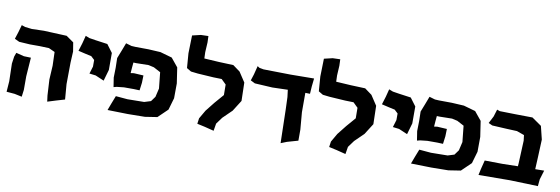

<svg xmlns="http://www.w3.org/2000/svg" viewBox="-57 -1204 4827 1654"><g transform="rotate(10 2356.5 -377.5)"><path d="M53.7 -348.6 41 -313.5 32.2 -251 36.1 -96.7 29.3 -3.9 100.6 2 165 15.6 172.9 -44.9V-164.1L184.6 -329.1L123 -331.1ZM58.6 -591.8 40 -526.4 20.5 -465.8 61.5 -446.3 157.2 -440.4H242.2L323.2 -437.5L377 -413.1L380.9 -293.9L374 -171.9L381.8 -33.2L388.7 19.5L463.9 -3.9L537.1 -25.4L526.4 -158.2L528.3 -346.7L533.2 -444.3L520.5 -522.5L455.1 -568.4L254.9 -577.1L149.4 -574.2L89.8 -581.1Z M617.2 -596.7 599.6 -528.3 578.1 -459 640.6 -444.3 694.3 -432.6 724.6 -404.3V-346.7L705.1 -282.2L760.7 -275.4L835.9 -243.2L864.3 -341.8V-490.2L812.5 -559.6L708 -574.2L652.3 -583Z M970.7 -593.8 945.3 -527.3 917 -455.1 918.9 -371.1 917 -284.2 929.7 -203.1 956.1 -210 1018.6 -216.8H1103.5L1155.3 -214.8L1164.1 -282.2L1166 -346.7L1081.1 -351.6L1053.7 -347.7L1057.6 -399.4L1061.5 -441.4L1084 -440.4L1194.3 -442.4L1242.2 -431.6L1302.7 -399.4L1317.4 -258.8L1299.8 -183.6L1268.6 -140.6L1211.9 -123L1066.4 -121.1L962.9 -129.9L936.5 -62.5L913.1 0L1090.8 3.9L1240.2 2L1346.7 -14.6L1429.7 -94.7L1460 -199.2L1460.9 -329.1L1440.4 -465.8L1378.9 -541L1275.4 -570.3L1168.9 -576.2L1055.7 -577.1L1020.5 -579.1Z M1658.2 -778.3 1592.8 -776.4 1518.6 -758.8 1514.6 -602.5 1524.4 -474.6 1563.5 -451.2 1624 -444.3 1761.7 -435.5 1835 -433.6 1877 -392.6 1877.9 -300.8 1808.6 -220.7 1745.1 -140.6 1702.1 -66.4 1695.3 -17.6 1762.7 -2.9 1843.8 17.6 1854.5 -46.9 1897.5 -105.5 1975.6 -181.6 2036.1 -277.3 2032.2 -437.5 1975.6 -523.4 1913.1 -569.3 1786.1 -574.2 1657.2 -582 1655.3 -636.7 1660.2 -722.7Z M2121.1 -596.7 2101.6 -520.5 2084 -465.8 2123 -446.3 2277.3 -437.5 2412.1 -441.4 2419.9 -378.9 2423.8 -272.5 2430.7 22.5 2482.4 2 2578.1 -25.4V-122.1L2565.4 -272.5V-441.4L2606.4 -440.4L2610.4 -504.9L2618.2 -576.2L2413.1 -574.2L2175.8 -578.1L2138.7 -585Z M2811.5 -778.3 2746.1 -776.4 2671.9 -758.8 2668 -602.5 2677.7 -474.6 2716.8 -451.2 2777.3 -444.3 2915 -435.5 2988.3 -433.6 3030.3 -392.6 3031.2 -300.8 2961.9 -220.7 2898.4 -140.6 2855.5 -66.4 2848.6 -17.6 2916 -2.9 2997.1 17.6 3007.8 -46.9 3050.8 -105.5 3128.9 -181.6 3189.5 -277.3 3185.5 -437.5 3128.9 -523.4 3066.4 -569.3 2939.5 -574.2 2810.5 -582 2808.6 -636.7 2813.5 -722.7Z M3271.5 -596.7 3253.9 -528.3 3232.4 -459 3294.9 -444.3 3348.6 -432.6 3378.9 -404.3V-346.7L3359.4 -282.2L3415 -275.4L3490.2 -243.2L3518.6 -341.8V-490.2L3466.8 -559.6L3362.3 -574.2L3306.6 -583Z M3625 -593.8 3599.6 -527.3 3571.3 -455.1 3573.2 -371.1 3571.3 -284.2 3584 -203.1 3610.4 -210 3672.9 -216.8H3757.8L3809.6 -214.8L3818.4 -282.2L3820.3 -346.7L3735.4 -351.6L3708 -347.7L3711.9 -399.4L3715.8 -441.4L3738.3 -440.4L3848.6 -442.4L3896.5 -431.6L3957 -399.4L3971.7 -258.8L3954.1 -183.6L3922.9 -140.6L3866.2 -123L3720.7 -121.1L3617.2 -129.9L3590.8 -62.5L3567.4 0L3745.1 3.9L3894.5 2L4001 -14.6L4084 -94.7L4114.3 -199.2L4115.2 -329.1L4094.7 -465.8L4033.2 -541L3929.7 -570.3L3823.2 -576.2L3710 -577.1L3674.8 -579.1Z M4188.5 -135.7 4168.9 -57.6 4157.2 -3.9 4432.6 -5.9 4677.7 2 4683.6 -58.6 4708 -138.7 4629.9 -137.7 4634.8 -236.3 4641.6 -398.4 4613.3 -513.7 4529.3 -572.3 4378.9 -574.2 4242.2 -577.1 4217.8 -585.9 4198.2 -522.5 4166 -460 4200.2 -444.3 4326.2 -437.5 4418 -433.6 4483.4 -410.2 4489.3 -362.3 4480.5 -162.1 4478.5 -136.7 4343.8 -133.8Z"/></g></svg>

Font: MaokenAssortedSans-TC
Style: Regular
Weight: 500
Version: Version 0.83